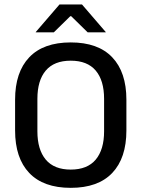

<svg xmlns="http://www.w3.org/2000/svg" viewBox="-20 -846 647 878"><path d="M303.5 13Q178.5 13 113.8 -55Q49 -123 49 -249.5V-390Q49 -516 113.8 -584Q178.5 -652 303.5 -652Q428.5 -652 493.2 -584Q558 -516 558 -390V-249.5Q558 -123 493.2 -55Q428.5 13 303.5 13ZM303.5 -70.5Q379.5 -70.5 417.8 -116.2Q456 -162 456 -245.5V-394Q456 -478 417.8 -523.2Q379.5 -568.5 303.5 -568.5Q227.5 -568.5 189.2 -523.2Q151 -478 151 -394V-245.5Q151 -162 189.2 -116.2Q227.5 -70.5 303.5 -70.5ZM252 -825.5H355L463.5 -699.5V-698H381L305.5 -772H301.5L226 -698H143.5V-699.5Z"/></svg>

Font: Anek Bangla Medium
Style: Regular
Weight: 500
Designer: Sulekha Rajkumar (Bangla), Yesha Goshar (Latin)
Foundry: Ek Type
Version: Version 1.003